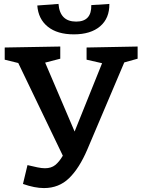

<svg xmlns="http://www.w3.org/2000/svg" viewBox="-20 -939 723 978"><path d="M97 -2 120 -98Q149 -91 171 -86.5Q193 -82 209 -82Q241 -82 261.5 -98.5Q282 -115 300 -146L73 -618L4 -635V-697L287 -702V-640L210 -620L360 -269L500 -617L421 -635V-697L681 -702V-640L613 -621L425 -178Q384 -82 332 -31.5Q280 19 204 19Q157 19 97 -2ZM356 -764Q272 -764 223.5 -803Q175 -842 170 -911L278 -919Q285 -829 368 -829Q447 -829 445 -913L537 -919Q538 -846 490 -805Q442 -764 356 -764Z"/></svg>

Font: Bitter SemiBold
Style: Regular
Weight: 600
Designer: Sol Matas, and Bitter project Authors
Foundry: Sol Matas
Version: Version 2.001